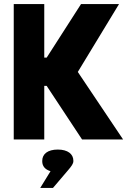

<svg xmlns="http://www.w3.org/2000/svg" viewBox="-20 -690 640 950"><path d="M48 -670V0H199V-265H211L386 0H589L365 -334L569 -670H381L211 -405H199V-670ZM179 240H242L317 152C334 132 343 120 343 107V105C343 72 315 50 266 50C216 50 189 72 189 106V108C189 132 203 149 230 157Z"/></svg>

Font: LT Wave Mono Black
Style: Regular
Weight: 900
Designer: Daniel Lyons
Version: Version 2.5 (Glyphs App)